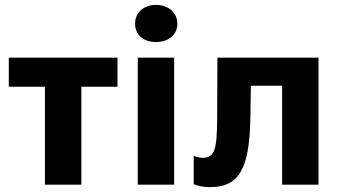

<svg xmlns="http://www.w3.org/2000/svg" viewBox="-20 -756 1392 786"><path d="M164 0H313V-401H461V-520H16V-401H164Z M618 -584C671 -584 706 -614 706 -659C706 -704 670 -736 618 -736C568 -736 533 -704 533 -659C533 -614 567 -584 618 -584ZM544 0H693V-520H544Z M839 10C955 10 1002 -57 1005 -278L1007 -405H1135V0H1284V-520H870L869 -271C868 -146 860 -110 810 -110C802 -110 786 -112 773 -118V-2C794 6 814 10 839 10Z"/></svg>

Font: Fixel Display Bold
Style: Bold
Weight: 700
Designer: AlfaBravo + MacPaw
Foundry: Kyrylo Tkachov, Marchela Mozhyna, Serhii Makarenko, Maria Weinstein, Zakhar Kryvoshyya
Version: Version 1.211